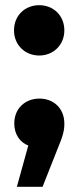

<svg xmlns="http://www.w3.org/2000/svg" viewBox="-20 -566 302 740"><path d="M131 -352C185 -352 228 -392 228 -449C228 -507 185 -546 131 -546C77 -546 34 -507 34 -449C34 -392 77 -352 131 -352ZM132 -186C77 -186 35 -148 35 -90C35 -49 56 -18 89 -5L45 154H144L201 10C224 -45 228 -64 228 -90C228 -147 188 -186 132 -186Z"/></svg>

Font: AWKNG-Font
Style: Bold
Weight: 700
Designer: Awakening Church
Foundry: Awakening Church
Version: Version 1.700;PS 001.700;hotconv 1.0.88;makeotf.lib2.5.64775